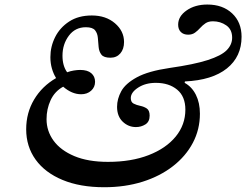

<svg xmlns="http://www.w3.org/2000/svg" viewBox="-20 -794 1058 825"><path d="M428 10.5Q324 10.5 248.8 -20.8Q173.5 -52 133 -108.2Q92.5 -164.5 92.5 -238.5Q92.5 -309 126.5 -366.2Q160.5 -423.5 221 -458.5Q210 -476 203.2 -499Q196.5 -522 196.5 -548.5Q196.5 -594 217 -634.8Q237.5 -675.5 277.2 -701.5Q317 -727.5 374.5 -727.5Q435 -727.5 474 -694Q513 -660.5 513 -613.5Q513 -583 497 -564.5Q481 -546 454.5 -546Q426 -546 415.8 -559.2Q405.5 -572.5 403.8 -592Q402 -611.5 400.5 -631Q399 -650.5 388.5 -663.8Q378 -677 349 -677Q303 -677 275.8 -640.5Q248.5 -604 248.5 -554.5Q248.5 -511 268.5 -483.5Q282 -488.5 297 -491Q312 -493.5 324.5 -493.5Q356 -493.5 372.2 -479.5Q388.5 -465.5 388.5 -442.5Q388.5 -419.5 371.5 -404.2Q354.5 -389 328.5 -389Q289 -389 251.5 -421.5Q215 -401.5 197.5 -363.5Q180 -325.5 180 -282Q180 -231 210.2 -189.5Q240.5 -148 299.5 -123.2Q358.5 -98.5 444 -98.5Q544 -98.5 618.8 -127.5Q693.5 -156.5 735 -207.2Q776.5 -258 776.5 -323Q776.5 -379.5 741.2 -408.8Q706 -438 649.5 -438Q605 -438 573.5 -417.5Q542 -397 542 -372.5Q542 -355 554.2 -348.8Q566.5 -342.5 582.5 -339.2Q598.5 -336 610.8 -327.8Q623 -319.5 623 -297Q623 -271 604.8 -259.5Q586.5 -248 564 -248Q531.5 -248 507.2 -271.2Q483 -294.5 483 -335Q483 -369 501 -402Q519 -435 568 -461.8Q617 -488.5 709 -502Q814 -517 872.2 -535.8Q930.5 -554.5 954 -578.2Q977.5 -602 977.5 -632Q977.5 -667.5 952.2 -685Q927 -702.5 895 -702.5Q875.5 -702.5 863 -694Q850.5 -685.5 840.2 -674Q830 -662.5 818 -653.8Q806 -645 788.5 -645Q768.5 -645 757 -656.5Q745.5 -668 745.5 -688Q745.5 -724 781.8 -749.2Q818 -774.5 871 -774.5Q937 -774.5 977.5 -736.5Q1018 -698.5 1018 -636Q1018 -550.5 955 -500Q892 -449.5 774.5 -444L773.5 -438Q804.5 -421 821.8 -386.5Q839 -352 839 -305.5Q839 -238 808.8 -180.5Q778.5 -123 723.2 -80Q668 -37 592.8 -13.2Q517.5 10.5 428 10.5Z"/></svg>

Font: Libre Caslon Text Medium Italic
Style: Regular
Weight: 500
Italic angle: -22.583°
Designer: Pablo Impallari, Rodrigo Fuenzalida, Katja Schimmel
Foundry: Pablo Impallari, Rodrigo Fuenzalida
Version: Version 2.000